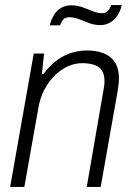

<svg xmlns="http://www.w3.org/2000/svg" viewBox="-20 -737 524 757"><path d="M20 0 113 -526H154L145 -445H151Q178 -481 206.5 -501Q235 -521 264.5 -529.5Q294 -538 323 -538Q360 -538 388.5 -527Q417 -516 433 -491.5Q449 -467 449 -428Q449 -417 447.5 -404.5Q446 -392 444 -379L377 0H322L387 -376Q389 -387 390.5 -397Q392 -407 392 -416Q392 -444 381.5 -459.5Q371 -475 351 -481.5Q331 -488 304 -488Q277 -488 250 -476.5Q223 -465 198.5 -442Q174 -419 155.5 -384.5Q137 -350 130 -304L76 0ZM176 -637Q182 -661 193 -678.5Q204 -696 221 -706Q238 -716 261 -716Q284 -716 305 -708.5Q326 -701 345.5 -693Q365 -685 383 -685Q398 -685 406 -694.5Q414 -704 418 -717H460Q455 -694 443 -676Q431 -658 414 -648Q397 -638 375 -638Q352 -638 331.5 -646Q311 -654 291.5 -661.5Q272 -669 253 -669Q237 -669 229 -659.5Q221 -650 217 -637Z"/></svg>

Font: Archivo SemiCondensed ExtraLight
Style: Italic
Weight: 250
Width: 4
Italic angle: -10°
Designer: Hector Gatti
Foundry: Omnibus-Type
Version: Version 2.001